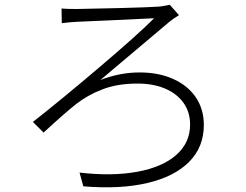

<svg xmlns="http://www.w3.org/2000/svg" viewBox="-20 -754 1040 811"><path d="M304 -716Q371 -717 488 -720Q605 -723 649 -726Q655 -727 660 -727Q691 -732 697 -734L736 -690Q710 -674 698 -664Q597 -578 449 -454L404 -416Q486 -448 570 -448Q650 -448 711.5 -420.5Q773 -393 807 -343Q841 -293 841 -226Q841 -133 779 -70.5Q717 -8 602.5 19Q488 46 332 33L316 -25Q454 -9 560 -28.5Q666 -48 724.5 -99.5Q783 -151 783 -228Q783 -280 755.5 -319Q728 -358 678 -379.5Q628 -401 561 -401Q476 -401 412.5 -376.5Q349 -352 301 -314Q253 -276 164 -194L119 -239Q239 -333 403.5 -473Q568 -613 631 -677L443 -668L306 -662Q269 -660 241 -656L240 -718Q258 -716 304 -716Z"/></svg>

Font: 寒蝉端黑体 Light
Style: Regular
Weight: 300
Designer: ChillDuanSans {Warren2060}; 
Source Han Sans {Ryoko NISHIZUKA 西塚涼子 (kana, bopomofo & ideographs); Paul D. Hunt (Latin, G
Foundry: ChillType&Adobe
Version: Version 1.300;Glyphs 3.3 (3306)